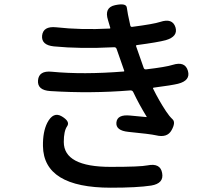

<svg xmlns="http://www.w3.org/2000/svg" viewBox="-20 -819 1040 894"><path d="M496 55Q183 55 180 -139Q179 -205 200 -247Q228 -301 268 -277Q308 -253 292.5 -231Q277 -209 277 -158Q277 -42 495 -42Q633 -42 667 -49Q727 -61 735 -13Q744 35 684 45Q619 55 496 55ZM779 -213Q759 -176 706 -189Q680 -195 578 -205Q518 -211 522 -249Q526 -287 586 -281L660 -274Q665 -273 662 -277Q627 -334 601 -389Q597 -399 586 -398Q403 -383 214 -395Q153 -399 157 -445Q161 -491 221 -485Q367 -471 555 -486Q560 -486 558 -491L523 -591Q520 -600 510 -599Q353 -591 231 -603Q172 -609 176 -653Q181 -698 241 -692Q358 -679 490 -686Q495 -686 493 -691L483 -725Q464 -784 516 -795Q568 -806 570.5 -783.5Q573 -761 587 -699Q589 -693 596 -694Q696 -707 726 -717Q783 -736 797 -692Q810 -649 752 -632Q715 -622 617 -609Q612 -608 614 -603L649 -503Q652 -495 660 -496Q753 -507 784 -517Q842 -535 855 -489Q868 -444 809 -429Q781 -422 696 -411Q691 -410 693 -406Q720 -351 753 -301Q768 -278 783.5 -263.5Q799 -249 779 -213Z"/></svg>

Font: Resource Han Rounded CN Medium
Style: Regular
Weight: 500
Designer: Cyano Hao (round all glyphs); Ryoko NISHIZUKA 西塚涼子 (kana, bopomofo & ideographs); Paul D. Hunt (Latin, Greek & Cyrillic)
Foundry: Cyano Hao
Version: 0.990